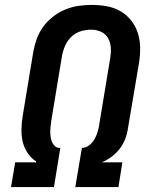

<svg xmlns="http://www.w3.org/2000/svg" viewBox="-20 -763 640 783"><path d="M25 0 42 -101H127V-105Q107 -118 93 -138.5Q79 -159 73 -183.5Q67 -208 67.5 -234.5Q68 -261 72 -287L116 -553Q121 -580 130.5 -606Q140 -632 157 -655Q174 -678 197.5 -696Q221 -714 247 -724.5Q273 -735 300 -739Q327 -743 354 -743Q385 -743 415.5 -737.5Q446 -732 471 -717.5Q496 -703 514.5 -680Q533 -657 542 -628.5Q551 -600 551.5 -569Q552 -538 547 -507L502 -241Q499 -219 491 -197.5Q483 -176 469 -157.5Q455 -139 436 -124.5Q417 -110 395 -101H479L463 0H287L314 -160H315Q331 -160 344.5 -171Q358 -182 366 -196.5Q374 -211 378.5 -226.5Q383 -242 385 -257L429 -523Q433 -545 432 -566.5Q431 -588 421.5 -606Q412 -624 393 -633Q374 -642 352 -642Q330 -642 309 -635.5Q288 -629 271.5 -613.5Q255 -598 246 -577.5Q237 -557 233 -536L189 -270Q188 -259 186.5 -248Q185 -237 185 -226Q185 -215 186.5 -204.5Q188 -194 192 -184.5Q196 -175 203.5 -167.5Q211 -160 222 -160H226L200 0Z"/></svg>

Font: Iosevka Curly Extended Oblique
Style: Bold
Weight: 700
Width: 7
Italic angle: -9°
Monospace: yes
Designer: Belleve Invis
Foundry: Belleve Invis
Version: Version 11.1.0; ttfautohint (v1.8.3)